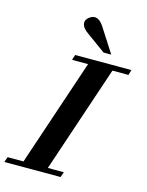

<svg xmlns="http://www.w3.org/2000/svg" viewBox="-197 -1007 831 1089"><g transform="rotate(15 218.5 -463.0)"><path d="M499 -690 490 -659H396L185 -31H279L268 0H-62L-51 -31H42L253 -659H159L169 -690ZM366 -745H321L208 -827Q167 -856 171 -886Q173 -900 189 -913Q205 -926 221 -926Q251 -926 278 -882Z"/></g></svg>

Font: DG Didot
Style: Bold Italic
Weight: 700
Designer: David Gatwood, Takis Katsoulidis, and George D. Matthiopoulos
Foundry: David Gatwood
Version: Version 1.0